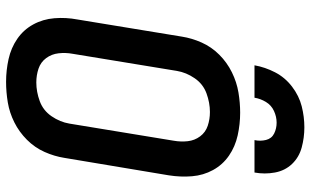

<svg xmlns="http://www.w3.org/2000/svg" viewBox="-210 -778 997 616"><g transform="rotate(90 288.0 -470.5)"><path d="M243 8Q276 8 309 2.5Q342 -3 373 -18.5Q404 -34 429 -59Q454 -84 468 -115.5Q482 -147 487 -179L543 -514Q549 -552 546 -588.5Q543 -625 526 -656Q509 -687 480 -707Q451 -727 415 -735Q379 -743 342 -743Q310 -743 277 -737.5Q244 -732 212.5 -716.5Q181 -701 156 -676Q131 -651 117 -619.5Q103 -588 98 -556L43 -221Q36 -184 39 -147Q42 -110 59 -79Q76 -48 105 -28Q134 -8 170 0Q206 8 243 8ZM245 -89Q222 -89 201 -96Q180 -103 167 -120.5Q154 -138 151.5 -160.5Q149 -183 153 -205L208 -540Q213 -570 231.5 -597Q250 -624 280 -635Q310 -646 340 -646Q363 -646 384 -639Q405 -632 418 -614.5Q431 -597 433.5 -575Q436 -553 432 -530L377 -195Q372 -165 353.5 -138Q335 -111 305 -100Q275 -89 245 -89ZM190 -789H294Q297 -808 307.5 -825.5Q318 -843 336.5 -851.5Q355 -860 374 -860Q393 -860 409 -852Q425 -844 429.5 -826Q434 -808 430 -789H534Q540 -822 534 -854.5Q528 -887 506.5 -909.5Q485 -932 453.5 -940.5Q422 -949 389 -949Q355 -949 321.5 -940.5Q288 -932 258.5 -909.5Q229 -887 212.5 -855Q196 -823 190 -789Z"/></g></svg>

Font: Iosevka Sparkle Semibold
Style: Italic
Weight: 600
Italic angle: -9°
Designer: Belleve Invis
Foundry: Belleve Invis
Version: Version 4.5.0; ttfautohint (v1.8.3)